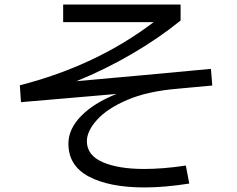

<svg xmlns="http://www.w3.org/2000/svg" viewBox="-20 -774 1040 842"><path d="M72 -326 67 -400Q403 -486 654 -677H257V-754H772V-684Q676 -606 557.5 -537Q439 -468 315 -418Q462 -431 609.5 -444.5Q757 -458 905 -472L911 -399Q873 -395 835.5 -392Q798 -389 760 -385Q627 -374 538.5 -336Q450 -298 405.5 -248.5Q361 -199 361 -155Q361 -93 430 -63Q499 -33 612 -33Q650 -33 696 -36.5Q742 -40 795 -48L810 31Q701 48 614 48Q460 48 370 0.5Q280 -47 280 -144Q280 -208 335.5 -265Q391 -322 491 -362Q387 -353 282.5 -344Q178 -335 72 -326Z"/></svg>

Font: Murecho
Style: Regular
Weight: 400
Designer: Neil Summerour
Foundry: Positype
Version: Version 1.010; ttfautohint (v1.8.3)